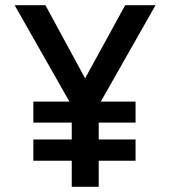

<svg xmlns="http://www.w3.org/2000/svg" viewBox="-20 -720 656 740"><path d="M256.5 0V-100.5H108.5V-182.5H256.5V-247.5H108.5V-328.5H247.5L36.5 -700H155L308 -418L462.5 -700H579.5L368.5 -328.5H502.5V-247.5H360.5V-182.5H502.5V-100.5H360.5V0Z"/></svg>

Font: Overpass Mono Light SemiBold
Style: Regular
Weight: 600
Monospace: yes
Version: Version 4.000